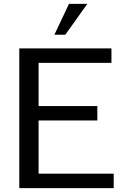

<svg xmlns="http://www.w3.org/2000/svg" viewBox="-20 -976 638 996"><path d="M433.1 -956.1 318.8 -795.9H262.2L337.9 -956.1ZM569.8 0H80.1V-725.1H558.1V-649.9H180.2V-425.8H484.9V-351.1H180.2V-75.2H569.8Z"/></svg>

Font: Aurulent Sans
Style: Regular
Weight: 400
Version: Version 2007.05.04